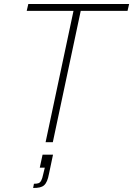

<svg xmlns="http://www.w3.org/2000/svg" viewBox="-20 -708 663 956"><path d="M207 0 346 -654H113L121 -688H623L615 -654H382L243 0ZM145 228 149 207Q164 207 172 204Q180 201 185.5 190.5Q191 180 195 160L203 127H178L192 62H244L224 157Q220 179 214 193Q208 207 199.5 214.5Q191 222 178 225Q165 228 145 228Z"/></svg>

Font: Saira Thin
Style: Italic
Weight: 100
Italic angle: -12°
Designer: Hector Gatti with collaboration of the Omnibus-Type team
Foundry: Omnibus-Type
Version: Version 1.101